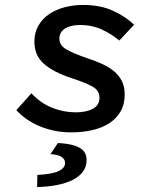

<svg xmlns="http://www.w3.org/2000/svg" viewBox="-20 -523 640 776"><path d="M268 12Q201 12 142.5 -12Q84 -36 46 -78L107 -146Q144 -106 190.5 -87.5Q237 -69 286 -69Q329 -69 355.5 -83.5Q382 -98 382 -128Q382 -157 355 -172.5Q328 -188 270 -207Q194 -232 156.5 -266Q119 -300 119 -354Q119 -391 135 -419Q151 -447 178 -465.5Q205 -484 240.5 -493.5Q276 -503 315 -503Q387 -503 438 -479Q489 -455 522 -423L462 -359Q432 -385 392 -403.5Q352 -422 304 -422Q265 -422 242.5 -407.5Q220 -393 220 -367Q220 -340 247 -324Q274 -308 332 -288Q366 -277 394 -264Q422 -251 442 -234Q462 -217 473 -194.5Q484 -172 484 -142Q484 -101 467 -72Q450 -43 421 -24.5Q392 -6 352.5 3Q313 12 268 12ZM130 233 131 184Q191 181 217 168.5Q243 156 243 136Q243 121 229.5 111.5Q216 102 184 100L214 55Q250 57 272.5 63Q295 69 307.5 78Q320 87 325 98.5Q330 110 330 124Q330 151 315 171Q300 191 273 204.5Q246 218 209.5 225Q173 232 130 233Z"/></svg>

Font: Source Code Pro Semibold
Style: Italic
Weight: 600
Italic angle: -11°
Monospace: yes
Designer: Paul D. Hunt, Teo Tuominen
Foundry: Adobe Systems Incorporated
Version: Version 1.050;PS 1.000;hotconv 16.6.51;makeotf.lib2.5.65220